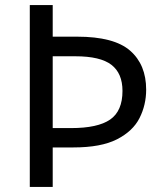

<svg xmlns="http://www.w3.org/2000/svg" viewBox="-20 -734 645 754"><path d="M554 -382Q554 -322 528 -270.5Q502 -219 439.5 -187Q377 -155 268 -155H187V0H97V-714H187V-590H283Q428 -590 491 -535Q554 -480 554 -382ZM259 -231Q364 -231 412.5 -264.5Q461 -298 461 -377Q461 -446 417.5 -479.5Q374 -513 276 -513H187V-231Z"/></svg>

Font: Noto Sans Old Hungarian
Style: Regular
Weight: 400
Designer: Monotype Design Team
Foundry: Monotype Imaging Inc.
Version: Version 2.005; ttfautohint (v1.8.4.7-5d5b)